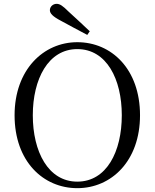

<svg xmlns="http://www.w3.org/2000/svg" viewBox="-20 -965 807 1001"><path d="M448 -802C410 -838 372 -873 337 -905C307 -935 292 -945 275 -945C256 -945 240 -930 240 -912C240 -895 255 -879 297 -857C342 -832 388 -808 435 -783ZM383 16C561 16 710 -126 710 -364C710 -605 561 -745 383 -745C206 -745 56 -601 56 -364C56 -123 206 16 383 16ZM383 -18C231 -18 151 -175 151 -364C151 -552 231 -709 383 -709C536 -709 615 -552 615 -364C615 -175 536 -18 383 -18Z"/></svg>

Font: Source Han Serif CN
Style: Regular
Weight: 400
Designer: Ryoko NISHIZUKA 西塚涼子 (kana & ideographs); Frank Grießhammer (Latin, Greek & Cyrillic); Wenlong ZHANG 张文龙 (bopomofo); San
Foundry: Adobe
Version: Version 2.003;hotconv 1.1.1;makeotfexe 2.6.0